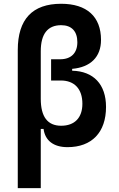

<svg xmlns="http://www.w3.org/2000/svg" viewBox="-20 -762 626 1007"><path d="M334 9.8C461.9 9.8 536.1 -67.9 536.1 -201.2C536.1 -319.3 470.7 -388.7 358.4 -391.1V-400.9C455.1 -409.2 509.8 -463.4 509.8 -552.7C509.8 -674.8 435.5 -742.2 300.8 -742.2C149.9 -742.2 73.2 -661.1 73.2 -499.5V224.6H193.8V-85.9H208.5C216.3 -24.9 260.7 9.8 334 9.8ZM193.8 -244.1V-493.2C193.8 -584 230 -629.9 300.8 -629.9C355.5 -629.9 385.7 -598.1 385.7 -540.5C385.7 -483.4 352.5 -451.2 295.9 -451.2H248V-339.8H298.8C370.6 -339.8 412.1 -295.4 412.1 -217.8C412.1 -144 371.1 -102.5 300.8 -102.5C229.5 -102.5 193.8 -149.4 193.8 -244.1Z"/></svg>

Font: Cascadia Code NF SemiBold
Style: Regular
Weight: 600
Monospace: yes
Designer: Aaron Bell
Foundry: Saja Typeworks
Version: Version 2404.023